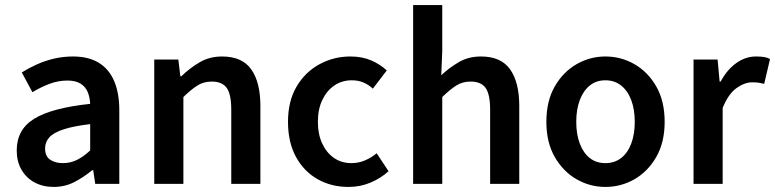

<svg xmlns="http://www.w3.org/2000/svg" viewBox="-20 -726 3060 758"><path d="M192 12Q149 12 116 -6Q83 -24 64.5 -56.5Q46 -89 46 -132Q46 -215 115.5 -257.5Q185 -300 336 -316Q335 -341 326.5 -362Q318 -383 298.5 -395.5Q279 -408 246 -408Q210 -408 175.5 -395Q141 -382 108 -362L66 -440Q93 -457 125 -471.5Q157 -486 193 -494.5Q229 -503 268 -503Q329 -503 369.5 -478.5Q410 -454 430.5 -406.5Q451 -359 451 -290V0H356L348 -54H344Q310 -26 273 -7Q236 12 192 12ZM228 -82Q258 -82 283.5 -94.5Q309 -107 336 -132V-236Q269 -228 230 -215Q191 -202 174.5 -183.5Q158 -165 158 -140Q158 -109 178 -95.5Q198 -82 228 -82Z M589 0V-491H684L692 -425H696Q729 -457 768 -480Q807 -503 857 -503Q936 -503 972 -452Q1008 -401 1008 -308V0H893V-293Q893 -354 875 -379Q857 -404 816 -404Q784 -404 759.5 -388.5Q735 -373 704 -343V0Z M1356 12Q1288 12 1234 -18.5Q1180 -49 1148.5 -106.5Q1117 -164 1117 -245Q1117 -327 1151 -384.5Q1185 -442 1241.5 -472.5Q1298 -503 1363 -503Q1410 -503 1445.5 -487.5Q1481 -472 1507 -448L1452 -376Q1436 -391 1415.5 -400Q1395 -409 1369 -409Q1330 -409 1300 -388.5Q1270 -368 1252.5 -331.5Q1235 -295 1235 -245Q1235 -196 1252 -159.5Q1269 -123 1298.5 -102.5Q1328 -82 1367 -82Q1396 -82 1421.5 -93Q1447 -104 1467 -121L1514 -50Q1483 -22 1442.5 -5Q1402 12 1356 12Z M1611 0V-706H1726V-524L1722 -429Q1753 -458 1791 -480.5Q1829 -503 1879 -503Q1958 -503 1994 -452Q2030 -401 2030 -308V0H1915V-293Q1915 -354 1897 -379Q1879 -404 1838 -404Q1806 -404 1781.5 -388.5Q1757 -373 1726 -343V0Z M2370 12Q2309 12 2256 -18.5Q2203 -49 2170 -106.5Q2137 -164 2137 -245Q2137 -327 2170 -384.5Q2203 -442 2256 -472.5Q2309 -503 2370 -503Q2432 -503 2485 -472.5Q2538 -442 2571 -384.5Q2604 -327 2604 -245Q2604 -164 2571 -106.5Q2538 -49 2485 -18.5Q2432 12 2370 12ZM2370 -82Q2406 -82 2432 -102Q2458 -122 2472 -159Q2486 -196 2486 -245Q2486 -294 2472 -331Q2458 -368 2432 -388.5Q2406 -409 2370 -409Q2334 -409 2308.5 -388.5Q2283 -368 2269 -331Q2255 -294 2255 -245Q2255 -196 2269 -159Q2283 -122 2308.5 -102Q2334 -82 2370 -82Z M2718 0V-491H2813L2821 -404H2825Q2851 -452 2887.5 -477.5Q2924 -503 2964 -503Q2983 -503 2996 -501Q3009 -499 3020 -493L2997 -395Q2985 -398 2975 -399.5Q2965 -401 2949 -401Q2920 -401 2888 -378.5Q2856 -356 2833 -300V0Z"/></svg>

Font: Source Sans 3 SemiBold
Style: Regular
Weight: 600
Designer: Paul D. Hunt
Foundry: Adobe
Version: Version 3.046;hotconv 1.0.118;makeotfexe 2.5.65603